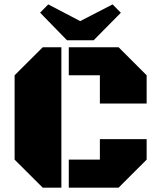

<svg xmlns="http://www.w3.org/2000/svg" viewBox="-20 -866 743 886"><path d="M263.2 0H177.2L47.4 -129.4V-518.6L177.2 -647.9H263.2ZM297.4 -518.6V-647.9H527.3L656.7 -518.6V-388.2H440.9V-518.6ZM297.4 0V-129.4H440.9V-224.1H656.7V-129.4L527.3 0ZM412.1 -680.2H289.1L165 -807.6L202.6 -845.7L350.1 -768.6L499.5 -845.7L537.6 -807.1Z"/></svg>

Font: Black Ops One
Style: Regular
Weight: 400
Designer: James Grieshaber
Foundry: James Grieshaber
Version: Version 1.002